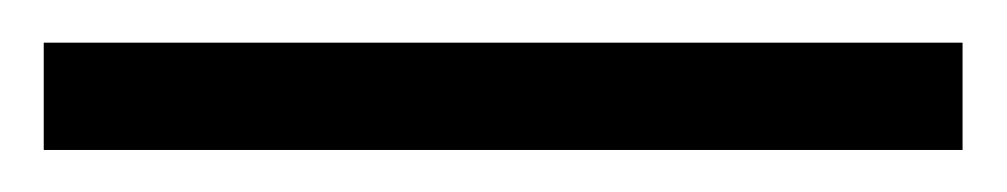

<svg xmlns="http://www.w3.org/2000/svg" viewBox="-20 -20 472 90"><path d="M431.2 0V50.3H0.5V0Z"/></svg>

Font: Vazirmatn FD ExtraLight
Style: Regular
Weight: 200
Designer: Saber Rastikerdar
Foundry: Saber Rastikerdar
Version: Version 33.003